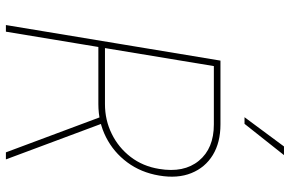

<svg xmlns="http://www.w3.org/2000/svg" viewBox="-186 -797 983 651"><g transform="rotate(90 305.5 -471.5)"><path d="M64.9 0 185.5 -727.5H401.9Q462.9 -727.5 505.4 -701.7Q547.9 -675.8 566.9 -628.9Q585.9 -582 575.2 -519.5Q564.9 -458 530.5 -411.6Q496.1 -365.2 445.1 -339.4Q394 -313.5 333 -313.5H128.4L132.3 -335.9H333Q387.2 -335.9 433.8 -358.9Q480.5 -381.8 512.2 -423.1Q543.9 -464.4 552.7 -519.5Q566.9 -603.5 525.1 -654.3Q483.4 -705.1 401.9 -705.1H204.1L87.4 0ZM496.6 0 373 -331.1H397L520.5 0ZM377.4 -809.1 476.6 -942.9H505.9L399.9 -809.1Z"/></g></svg>

Font: Inter 16pt Thin
Style: Italic
Weight: 250
Italic angle: -9.3988°
Version: Version 4.001;git-66647c0bb